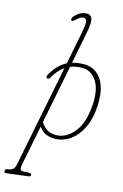

<svg xmlns="http://www.w3.org/2000/svg" viewBox="-198 -778 693 1082"><g transform="rotate(10 148.0 -237.0)"><path d="M70.5 -330.5Q62 -317.5 52 -321Q46 -323.5 46.8 -330Q47.5 -336.5 51 -341.5Q71 -370.5 94 -391.2Q117 -412 146 -423.5L198 -603Q215 -661 212 -677.2Q209 -693.5 191.5 -693.5Q177 -693.5 153.5 -675.5Q148.5 -672 143 -667.2Q137.5 -662.5 132 -664.5Q129 -665.5 127.5 -670.2Q126 -675 130.5 -682.5Q137.5 -693.5 158.2 -706.8Q179 -720 204.5 -720Q231.5 -720 238.2 -697.2Q245 -674.5 226.5 -611.5L174.5 -432Q205.5 -438.5 243.5 -435.5Q307.5 -430.5 340.2 -373.2Q373 -316 357.5 -211Q347 -139.5 316.2 -89.2Q285.5 -39 242.5 -14.2Q199.5 10.5 151.5 6.5Q119 3.5 98 -9.5Q77 -22.5 63 -46.5L-4 184Q-9 202 -6.2 210.2Q-3.5 218.5 13.5 219.5L42 220.5Q57.5 221 57.5 231Q57.5 240 44 241L-82.5 245.5Q-95.5 245.5 -94.5 234.5Q-94 223.5 -80.5 222.5Q-58.5 221.5 -47.8 213.8Q-37 206 -31.5 186.5L137.5 -394.5Q99.5 -374 70.5 -330.5ZM154.5 -15Q212.5 -9.5 262.8 -60Q313 -110.5 329.5 -215Q344.5 -308 316.2 -358.5Q288 -409 239 -413.5Q200 -417 167.5 -407L71 -74.5Q84.5 -47.5 104 -32.8Q123.5 -18 154.5 -15Z"/></g></svg>

Font: Fraunces144ptSuperSoftThinItalic
Style: Italic
Weight: 100
Italic angle: -16°
Version: Version 1.000;[0bf87f6ff]